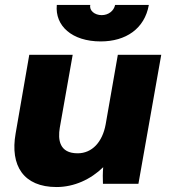

<svg xmlns="http://www.w3.org/2000/svg" viewBox="-20 -741 682 774"><path d="M208 13C279 13 346 -18 396 -67C394 -45 394 -20 395 0H538L630 -520H455L406 -240C393 -168 351 -123 293 -123C219 -123 213 -178 221 -226L273 -520H98L43 -203C20 -73 75 13 208 13ZM386 -574C487 -574 563 -625 580 -721H444C439 -697 417 -680 390 -680C361 -680 339 -699 344 -721H209C201 -637 270 -574 386 -574Z"/></svg>

Font: Fixel Display ExtraBold
Style: Italic
Weight: 800
Italic angle: -10°
Designer: AlfaBravo + MacPaw
Foundry: Kyrylo Tkachov, Marchela Mozhyna, Serhii Makarenko, Maria Weinstein, Zakhar Kryvoshyya
Version: Version 1.210;Glyphs 3.2 (3217)